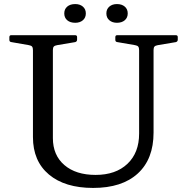

<svg xmlns="http://www.w3.org/2000/svg" viewBox="-20 -915 917 944"><path d="M350 -803Q325 -803 310.5 -815.5Q296 -828 296 -849Q296 -870 310.5 -882.5Q325 -895 350 -895Q373 -895 387.5 -882.5Q402 -870 402 -849Q402 -828 387.5 -815.5Q373 -803 350 -803ZM555 -803Q532 -803 517.5 -815.5Q503 -828 503 -849Q503 -870 517.5 -882.5Q532 -895 555 -895Q579 -895 593.5 -882.5Q608 -870 608 -849Q608 -828 593.5 -815.5Q579 -803 555 -803ZM735 -263Q735 -133 657.5 -62Q580 9 438 9Q299 9 220.5 -57Q142 -123 142 -241V-742H240V-236Q240 -152 296.5 -103.5Q353 -55 450 -55Q549 -55 606.5 -109.5Q664 -164 664 -258V-742H735ZM26 -732Q26 -742 35 -742H349Q359 -742 359 -733V-720Q359 -711 350 -708L261 -693Q249 -691 244.5 -686Q240 -681 240 -669V-527H142V-668Q142 -680 138 -685.5Q134 -691 122 -693L36 -708Q26 -709 26 -719ZM547 -732Q547 -742 556 -742H844Q854 -742 854 -733V-720Q854 -711 845 -708L756 -693Q744 -691 739.5 -686Q735 -681 735 -669V-527H664V-668Q664 -680 660 -685.5Q656 -691 644 -693L557 -708Q547 -709 547 -719Z"/></svg>

Font: Hahmlet
Style: Regular
Weight: 400
Designer: Minjoo Ham & Mark Frömberg
Foundry: hypertype
Version: Version 1.001; ttfautohint (v1.8.3)